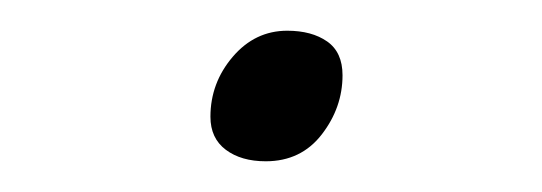

<svg xmlns="http://www.w3.org/2000/svg" viewBox="-20 -333 353 125"><path d="M153 -228Q137 -228 127 -235.5Q117 -243 117 -257Q117 -279 131.5 -296Q146 -313 167 -313Q183 -313 193 -306Q203 -299 203 -284Q203 -263 189.5 -245.5Q176 -228 153 -228Z"/></svg>

Font: Playwrite CO Thin
Style: Regular
Weight: 250
Version: Version 1.002